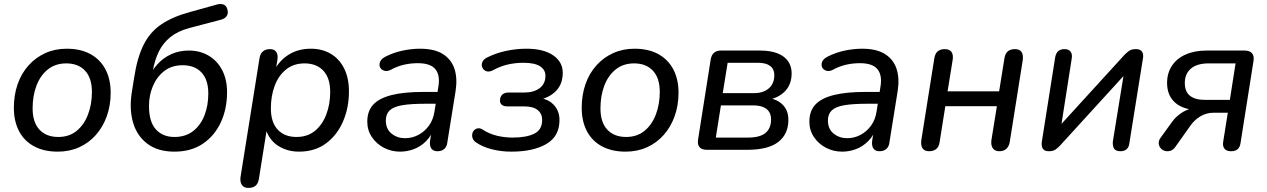

<svg xmlns="http://www.w3.org/2000/svg" viewBox="-20 -735 6217 942"><path d="M263 9Q196 9 147.5 -17Q99 -43 73.5 -91.5Q48 -140 48 -206Q48 -269 66.5 -322Q85 -375 120 -414Q155 -453 202.5 -474.5Q250 -496 307 -496Q375 -496 423 -470Q471 -444 497 -395.5Q523 -347 523 -280Q523 -218 504 -165Q485 -112 450.5 -73Q416 -34 368.5 -12.5Q321 9 263 9ZM266 -63Q319 -63 355.5 -92.5Q392 -122 411.5 -172.5Q431 -223 431 -284Q431 -352 397.5 -388Q364 -424 305 -424Q252 -424 215 -394.5Q178 -365 159 -315Q140 -265 140 -203Q140 -135 173.5 -99Q207 -63 266 -63Z M836 9Q755 9 704 -29Q653 -67 633.5 -131.5Q614 -196 626 -278L638 -353Q653 -452 684.5 -515Q716 -578 771.5 -615.5Q827 -653 912 -676L1045 -713Q1065 -718 1078.5 -712Q1092 -706 1096 -687Q1101 -669 1092 -656Q1083 -643 1063 -638L907 -597Q852 -582 816 -553Q780 -524 759.5 -482.5Q739 -441 730 -388L723 -345H706Q722 -385 750.5 -417.5Q779 -450 818.5 -468.5Q858 -487 906 -487Q961 -487 1003.5 -462Q1046 -437 1070 -391Q1094 -345 1094 -283Q1094 -201 1063.5 -135Q1033 -69 975.5 -30Q918 9 836 9ZM836 -63Q890 -63 927 -91.5Q964 -120 983 -168.5Q1002 -217 1002 -276Q1002 -344 968.5 -379.5Q935 -415 876 -415Q823 -415 786.5 -387Q750 -359 730.5 -313.5Q711 -268 711 -215Q711 -138 744.5 -100.5Q778 -63 836 -63Z M1198 187Q1177 187 1167 173Q1157 159 1160 134L1253 -448Q1256 -471 1269.5 -482.5Q1283 -494 1305 -494Q1326 -494 1335.5 -480Q1345 -466 1341 -441L1329 -369L1324 -387Q1351 -439 1397.5 -467.5Q1444 -496 1505 -496Q1561 -496 1603 -471Q1645 -446 1668.5 -399Q1692 -352 1692 -287Q1692 -206 1663 -139Q1634 -72 1579.5 -31.5Q1525 9 1447 9Q1389 9 1344 -20Q1299 -49 1282 -107H1290L1250 144Q1246 166 1233.5 176.5Q1221 187 1198 187ZM1435 -63Q1488 -63 1524.5 -92.5Q1561 -122 1580.5 -172.5Q1600 -223 1600 -284Q1600 -352 1566.5 -388Q1533 -424 1474 -424Q1421 -424 1384 -394.5Q1347 -365 1328 -315Q1309 -265 1309 -203Q1309 -135 1342.5 -99Q1376 -63 1435 -63Z M1943 9Q1900 9 1863.5 -10Q1827 -29 1804.5 -62.5Q1782 -96 1782 -138Q1782 -190 1811 -221.5Q1840 -253 1901 -268.5Q1962 -284 2057 -284H2138L2129 -226H2067Q1994 -226 1952 -218.5Q1910 -211 1891.5 -193Q1873 -175 1873 -144Q1873 -102 1901 -79.5Q1929 -57 1967 -57Q2002 -57 2032.5 -73Q2063 -89 2084.5 -118.5Q2106 -148 2112 -190L2131 -311Q2140 -366 2116 -395.5Q2092 -425 2030 -425Q1995 -425 1962 -417.5Q1929 -410 1896 -392Q1882 -385 1870 -387Q1858 -389 1850.5 -396.5Q1843 -404 1842 -415Q1841 -426 1847.5 -437Q1854 -448 1871 -457Q1910 -477 1954.5 -486.5Q1999 -496 2041 -496Q2112 -496 2153.5 -469.5Q2195 -443 2210 -396.5Q2225 -350 2215 -287L2175 -38Q2173 -16 2160 -4.5Q2147 7 2126 7Q2106 7 2096.5 -6Q2087 -19 2090 -44L2102 -121L2110 -109Q2097 -69 2070.5 -42.5Q2044 -16 2011 -3.5Q1978 9 1943 9Z M2489 9Q2439 9 2393.5 -2.5Q2348 -14 2316 -36Q2304 -44 2299.5 -55Q2295 -66 2297 -77.5Q2299 -89 2306.5 -96.5Q2314 -104 2325.5 -105.5Q2337 -107 2350 -98Q2381 -78 2418.5 -69Q2456 -60 2495 -60Q2562 -60 2601 -79Q2640 -98 2640 -147Q2640 -177 2618 -195Q2596 -213 2552 -213H2469Q2452 -213 2442.5 -220.5Q2433 -228 2433 -241Q2433 -260 2444 -270.5Q2455 -281 2474 -281H2553Q2599 -281 2627.5 -302.5Q2656 -324 2656 -363Q2656 -393 2629.5 -410Q2603 -427 2547 -427Q2509 -427 2471.5 -418.5Q2434 -410 2398 -390Q2380 -381 2366.5 -385.5Q2353 -390 2347 -402.5Q2341 -415 2346 -429Q2351 -443 2368 -452Q2411 -474 2461.5 -485Q2512 -496 2563 -496Q2647 -496 2694 -463.5Q2741 -431 2741 -378Q2741 -318 2702 -283Q2663 -248 2604 -243L2609 -256Q2663 -254 2694 -223.5Q2725 -193 2725 -146Q2725 -66 2660.5 -28.5Q2596 9 2489 9Z M3049 9Q2982 9 2933.5 -17Q2885 -43 2859.5 -91.5Q2834 -140 2834 -206Q2834 -269 2852.5 -322Q2871 -375 2906 -414Q2941 -453 2988.5 -474.5Q3036 -496 3093 -496Q3161 -496 3209 -470Q3257 -444 3283 -395.5Q3309 -347 3309 -280Q3309 -218 3290 -165Q3271 -112 3236.5 -73Q3202 -34 3154.5 -12.5Q3107 9 3049 9ZM3052 -63Q3105 -63 3141.5 -92.5Q3178 -122 3197.5 -172.5Q3217 -223 3217 -284Q3217 -352 3183.5 -388Q3150 -424 3091 -424Q3038 -424 3001 -394.5Q2964 -365 2945 -315Q2926 -265 2926 -203Q2926 -135 2959.5 -99Q2993 -63 3052 -63Z M3448 0Q3423 0 3412 -13Q3401 -26 3405 -51L3467 -444Q3471 -466 3483.5 -476.5Q3496 -487 3517 -487H3708Q3761 -487 3795.5 -473Q3830 -459 3847 -434Q3864 -409 3864 -376Q3864 -317 3826.5 -282.5Q3789 -248 3729 -243L3731 -256Q3783 -254 3815.5 -225.5Q3848 -197 3848 -147Q3848 -77 3798.5 -38.5Q3749 0 3646 0ZM3492 -60H3649Q3709 -60 3736 -83Q3763 -106 3763 -149Q3763 -183 3740.5 -200.5Q3718 -218 3676 -218H3517ZM3526 -278H3679Q3725 -278 3752 -301.5Q3779 -325 3779 -367Q3779 -396 3758.5 -411.5Q3738 -427 3699 -427H3550Z M4112 9Q4069 9 4032.5 -10Q3996 -29 3973.5 -62.5Q3951 -96 3951 -138Q3951 -190 3980 -221.5Q4009 -253 4070 -268.5Q4131 -284 4226 -284H4307L4298 -226H4236Q4163 -226 4121 -218.5Q4079 -211 4060.5 -193Q4042 -175 4042 -144Q4042 -102 4070 -79.5Q4098 -57 4136 -57Q4171 -57 4201.5 -73Q4232 -89 4253.5 -118.5Q4275 -148 4281 -190L4300 -311Q4309 -366 4285 -395.5Q4261 -425 4199 -425Q4164 -425 4131 -417.5Q4098 -410 4065 -392Q4051 -385 4039 -387Q4027 -389 4019.5 -396.5Q4012 -404 4011 -415Q4010 -426 4016.5 -437Q4023 -448 4040 -457Q4079 -477 4123.5 -486.5Q4168 -496 4210 -496Q4281 -496 4322.5 -469.5Q4364 -443 4379 -396.5Q4394 -350 4384 -287L4344 -38Q4342 -16 4329 -4.5Q4316 7 4295 7Q4275 7 4265.5 -6Q4256 -19 4259 -44L4271 -121L4279 -109Q4266 -69 4239.5 -42.5Q4213 -16 4180 -3.5Q4147 9 4112 9Z M4538 7Q4516 7 4506.5 -7Q4497 -21 4500 -46L4564 -449Q4568 -473 4581 -483.5Q4594 -494 4615 -494Q4638 -494 4648 -480.5Q4658 -467 4654 -441L4629 -287H4882L4908 -449Q4912 -473 4925 -483.5Q4938 -494 4959 -494Q4982 -494 4991.5 -480.5Q5001 -467 4998 -441L4934 -38Q4930 -16 4917 -4.5Q4904 7 4883 7Q4861 7 4851 -7.5Q4841 -22 4844 -47L4871 -214H4618L4590 -38Q4587 -15 4573.5 -4Q4560 7 4538 7Z M5126 7Q5108 7 5100 -1.5Q5092 -10 5091 -21.5Q5090 -33 5092 -43L5157 -454Q5161 -475 5172.5 -484.5Q5184 -494 5203 -494Q5224 -494 5233 -481Q5242 -468 5238 -447L5182 -89H5153L5498 -467Q5507 -476 5519 -485Q5531 -494 5552 -494Q5570 -494 5578 -487Q5586 -480 5588 -468.5Q5590 -457 5587 -445L5521 -33Q5519 -13 5507.5 -3Q5496 7 5477 7Q5454 7 5446 -6Q5438 -19 5440 -41L5498 -399H5526L5181 -21Q5172 -11 5159.5 -2Q5147 7 5126 7Z M6020 7Q5998 7 5988 -5Q5978 -17 5981 -38L6004 -182H5935Q5898 -182 5868 -163.5Q5838 -145 5818 -115L5747 -15Q5737 0 5723 4.5Q5709 9 5696 5.5Q5683 2 5674.5 -8Q5666 -18 5665 -31.5Q5664 -45 5674 -59L5729 -135Q5750 -165 5782 -184.5Q5814 -204 5842 -204H5860L5859 -195Q5786 -196 5746 -231Q5706 -266 5706 -328Q5706 -376 5729.5 -412Q5753 -448 5797 -467.5Q5841 -487 5901 -487H6086Q6111 -487 6122.5 -474Q6134 -461 6130 -436L6066 -31Q6063 -12 6051.5 -2.5Q6040 7 6020 7ZM5891 -245H6014L6042 -424H5910Q5853 -424 5823 -398.5Q5793 -373 5793 -328Q5793 -285 5818.5 -265Q5844 -245 5891 -245Z"/></svg>

Font: Nunito Medium
Style: Italic
Weight: 500
Designer: Vernon Adams
Foundry: Vernon Adams
Version: Version 3.601